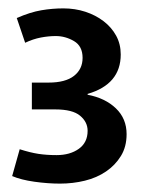

<svg xmlns="http://www.w3.org/2000/svg" viewBox="-20 -878 343 458"><path d="M20 -835Q52 -849 78.5 -853.5Q105 -858 131 -858Q159 -858 183.5 -850Q208 -842 227 -827.5Q246 -813 257 -793Q268 -773 268 -748Q268 -677 189 -654V-652Q231 -644 256.5 -619.5Q282 -595 282 -558Q282 -528 268.5 -506Q255 -484 233 -469Q211 -454 182.5 -447Q154 -440 123 -440Q94 -440 62 -444.5Q30 -449 9 -458L27 -522Q52 -514 71.5 -511Q91 -508 115 -508Q147 -508 168 -523Q189 -538 189 -566Q189 -587 171 -602Q153 -617 112 -617H56V-681H96Q136 -681 156.5 -697Q177 -713 177 -740Q177 -768 156.5 -780Q136 -792 113 -792Q96 -792 77.5 -788.5Q59 -785 40 -776Z"/></svg>

Font: Mukta SemiBold
Style: Regular
Weight: 600
Designer: Girish Dalvi and Yashodeep Gholap
Foundry: Ek Type
Version: Version 2.538;PS 1.002;hotconv 16.6.51;makeotf.lib2.5.65220;